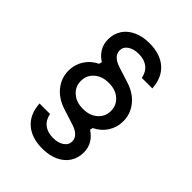

<svg xmlns="http://www.w3.org/2000/svg" viewBox="-283 -958 1317 1317"><g transform="rotate(45 375.0 -300.0)"><path d="M379 -712Q331 -712 300 -691Q269 -670 269 -636Q269 -608 289 -587.5Q309 -567 348 -554L464 -517Q542 -492 586.5 -436.5Q631 -381 631 -310Q631 -251 600 -202.5Q569 -154 514 -128L373 -170V-174H377Q440 -174 480.5 -209.5Q521 -245 521 -300Q521 -355 480.5 -390.5Q440 -426 377 -426H373L234 -470L240 -492Q200 -518 179.5 -553.5Q159 -589 159 -632Q159 -687 186 -728.5Q213 -770 263 -793Q313 -816 379 -816Q484 -816 545 -762.5Q606 -709 612 -610H510Q501 -659 467 -685.5Q433 -712 379 -712ZM371 112Q419 112 450 91Q481 70 481 36Q481 8 461 -12.5Q441 -33 402 -46L286 -83Q208 -108 163.5 -163.5Q119 -219 119 -290Q119 -349 150 -397.5Q181 -446 236 -472L377 -430V-426H373Q310 -426 269.5 -390.5Q229 -355 229 -300Q229 -245 269.5 -209.5Q310 -174 373 -174H377L516 -130L510 -108Q550 -82 570.5 -46.5Q591 -11 591 32Q591 87 564 128.5Q537 170 487 193Q437 216 371 216Q266 216 205 162.5Q144 109 138 10H240Q249 59 283 85.5Q317 112 371 112Z"/></g></svg>

Font: Martian Mono Custom sWd Rg
Style: Regular
Weight: 400
Width: 6
Monospace: yes
Designer: Alex Havermale
Foundry: Evil Martians
Version: Version 1.000